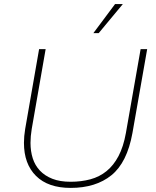

<svg xmlns="http://www.w3.org/2000/svg" viewBox="-20 -908 760 938"><path d="M325 10Q215 10 156 -48.5Q97 -107 97 -210Q97 -242 103 -278L171 -668H203L135 -278Q129 -242 129 -210Q129 -169 140 -134.5Q151 -100 175 -74.5Q199 -49 236 -34.5Q273 -20 325 -20Q377 -20 421.5 -32Q466 -44 500.5 -72Q535 -100 559 -145.5Q583 -191 595 -258L667 -668H699L627 -258Q601 -114 524.5 -52Q448 10 325 10ZM436 -746 542 -888H580L462 -746Z"/></svg>

Font: Celebes Thin
Style: Italic
Weight: 250
Italic angle: -10°
Designer: Anugrah Pasau
Foundry: Lafontype
Version: Version 1.000; ttfautohint (v1.8.4)